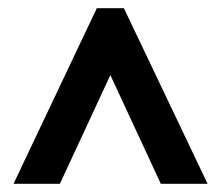

<svg xmlns="http://www.w3.org/2000/svg" viewBox="-20 -734 540 468"><path d="M126 -286 249 -551 372 -286H486L282 -714H216L13 -286Z"/></svg>

Font: Noto Sans Mono UI Condensed
Style: Bold
Weight: 700
Width: 3
Designer: Monotype Design team
Foundry: Monotype Imaging Inc.
Version: 1.000